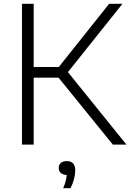

<svg xmlns="http://www.w3.org/2000/svg" viewBox="-20 -760 684 1009"><path d="M95.5 0V-740H157V-408H289L553.5 -740H623.5L337 -381L644.5 0H573L287.5 -352H157V0ZM312 229Q321 208 325.2 191.2Q329.5 174.5 330.5 159.5Q310.5 159 299.5 149Q288.5 139 288.5 122.5Q288.5 106.5 299.5 96.5Q310.5 86.5 330.5 86.5Q375.5 86.5 375.5 136Q375.5 155.5 369 180.8Q362.5 206 350 229Z"/></svg>

Font: Encode Sans SemiExpanded SemiExpanded Light
Style: Regular
Weight: 300
Width: 6
Designer: Multiple Designers
Foundry: Impallari Type
Version: Version 3.000; ttfautohint (v1.8.3) -l 8 -r 50 -G 200 -x 14 